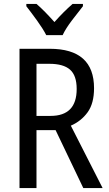

<svg xmlns="http://www.w3.org/2000/svg" viewBox="-20 -964 559 984"><path d="M352 -944Q327 -922 305.5 -900.5Q284 -879 259 -851Q236 -877 212 -901.5Q188 -926 167 -944H115V-932Q140 -900 170 -858.5Q200 -817 217 -784H301Q317 -818 349 -860Q381 -902 405 -932V-944ZM373 -508Q373 -370 239 -370H167V-637H233Q305 -637 339 -607Q373 -577 373 -508ZM80 -714V0H167V-297H265L407 0H506L343 -320Q396 -343 429 -388.5Q462 -434 462 -512Q462 -714 235 -714Z"/></svg>

Font: Noto Sans Display SemiCondensed
Style: Regular
Weight: 400
Width: 4
Designer: Monotype Design team
Foundry: Monotype Imaging Inc.
Version: 1.000